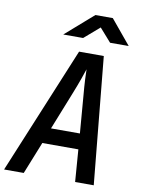

<svg xmlns="http://www.w3.org/2000/svg" viewBox="-102 -1018 803 1086"><g transform="rotate(10 299.5 -475.0)"><path d="M-1 0 301 -730H443L514 0H407L393 -185H186L112 0ZM220 -275H386L369 -485Q364 -541 362 -582Q360 -623 360 -639Q355 -623 340.5 -582Q326 -541 304 -486ZM196 -810 356 -950H456L572 -810H465L398 -886L310 -810Z"/></g></svg>

Font: NKDuy Mono SemiBold
Style: Italic
Weight: 600
Italic angle: -9°
Monospace: yes
Designer: NKDuy
Foundry: NKDuy
Version: Version 2.251; ttfautohint (v1.8.4.7-5d5b)